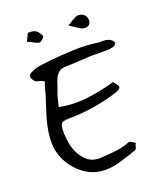

<svg xmlns="http://www.w3.org/2000/svg" viewBox="-151 -913 877 1033"><g transform="rotate(-20 287.0 -396.0)"><path d="M174 -744Q160 -745 134 -761L111 -771Q116 -779 121 -790Q126 -801 132 -814Q152 -816 170.5 -810Q189 -804 204 -770Q202 -761 191 -752.5Q180 -744 174 -744ZM437 -734Q422 -733 410.5 -739Q399 -745 375 -761Q377 -759 370.5 -763.5Q364 -768 351 -778Q359 -781 366 -785.5Q373 -790 379 -794Q406 -810 417 -811Q436 -811 449.5 -800.5Q463 -790 465 -770Q466 -754 458 -744.5Q450 -735 437 -734ZM242 19Q194 12 152 -19Q110 -50 83 -96Q56 -142 51 -193Q48 -240 56.5 -287Q65 -334 80 -380Q95 -426 109 -470Q112 -484 117 -501.5Q122 -519 129 -536Q118 -546 102 -549Q86 -552 78 -559Q62 -576 64 -590.5Q66 -605 88 -612Q111 -623 135 -626Q159 -629 183 -632Q257 -640 329.5 -643Q402 -646 478 -635Q482 -635 497 -635.5Q512 -636 529.5 -630Q547 -624 556 -604Q553 -591 537 -586Q521 -581 501.5 -581Q482 -581 466 -581Q414 -583 363 -579Q312 -575 261 -574Q230 -574 214 -554.5Q198 -535 189.5 -507Q181 -479 170 -452Q165 -437 161 -419.5Q157 -402 152 -382Q234 -366 316.5 -376.5Q399 -387 472 -409Q498 -381 495 -370Q492 -359 458 -348Q397 -329 326.5 -317.5Q256 -306 191 -306Q164 -306 151 -302Q138 -298 134 -284Q130 -270 130 -241Q131 -222 133.5 -201.5Q136 -181 141 -161Q155 -112 186.5 -79.5Q218 -47 269 -48Q293 -50 323.5 -52Q354 -54 384.5 -59.5Q415 -65 438 -75Q444 -79 455 -72Q466 -65 476 -60Q471 -51 468 -38.5Q465 -26 457 -23Q406 -5 352.5 10.5Q299 26 242 19Z"/></g></svg>

Font: Mynerve
Style: Regular
Weight: 400
Designer: Carolina Short
Foundry: Carolina Short
Version: Version 1.000; ttfautohint (v1.8.4.7-5d5b)